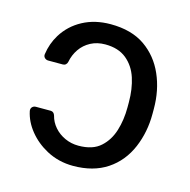

<svg xmlns="http://www.w3.org/2000/svg" viewBox="-86 -623 712 718"><g transform="rotate(15 270.0 -264.0)"><path d="M47.9 -150.2Q47.9 -158 53.3 -162.8Q58.6 -167.6 66.8 -167.6H123.6Q130 -167.6 134.2 -163.7Q138.5 -159.8 140.3 -153.4Q146.3 -129.3 163.2 -109.9Q180 -90.6 204.5 -79.4Q229 -68.2 257.1 -68.2Q312.9 -68.2 343 -96.2Q371.8 -122.2 384.8 -163.7Q397.7 -205.3 397.7 -254.3V-274.1Q397.7 -325.3 384.2 -367Q370.7 -408.7 339.3 -434.5Q307.9 -460.2 257.1 -460.2Q225.5 -460.2 200.8 -447.1Q176.1 -433.9 160.7 -411.6Q145.2 -389.2 139.9 -361.5Q138.5 -354.8 133.9 -350.7Q129.3 -346.6 122.9 -346.6H66.1Q57.5 -346.6 51.8 -352.5Q46.2 -358.3 47.6 -366.8Q53.3 -408 74.9 -443.5Q102.3 -487.9 149.1 -513.1Q196 -538.4 257.1 -538.4Q338.1 -538.4 390.6 -501.8Q441.8 -465.9 468 -406.2Q494.3 -346.6 494.3 -274.1V-254.3Q494.3 -184.3 468.8 -123.9Q442.1 -61.1 388.7 -25.6Q335.2 9.9 257.1 9.9Q201.3 9.9 154.1 -15.3Q112.6 -37.6 84.5 -72.3Q56.5 -106.9 48.3 -146.3Q47.9 -147.7 47.9 -150.2Z"/></g></svg>

Font: DeltaSans
Style: Regular
Weight: 400
Designer: Rasmus Andersson
Foundry: rsms
Version: Version 3.012